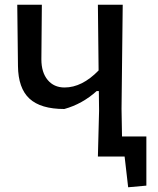

<svg xmlns="http://www.w3.org/2000/svg" viewBox="-20 -662 667 812"><path d="M394 0 399 -193 398 -277H389Q328 -222 252 -201Q152 -201 104.5 -245Q57 -289 56 -383L53 -642H157L155 -411Q155 -356 181.5 -324Q208 -292 253 -292Q327 -292 397 -364L394 -642H499L494 -202L496 -85H599V123L522 130L507 0Z"/></svg>

Font: Alegreya Sans Medium
Style: Regular
Weight: 500
Designer: Juan Pablo del Peral
Foundry: Huerta Tipografica
Version: Version 2.007